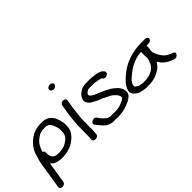

<svg xmlns="http://www.w3.org/2000/svg" viewBox="-77 -1274 1998 1998"><g transform="rotate(-45 922.0 -275.5)"><path d="M49.7 117 87.1 -119C91.2 -114.2 98.1 -107 103.4 -101.6C125.2 -79.3 169 -67.5 217.7 -67.5C308.8 -67.5 376.3 -96.9 424.9 -141.4C452.8 -166.9 478.2 -197.3 485 -240C491.2 -279.2 489.6 -312.8 481.1 -343.1C464.9 -401.1 443.1 -472.3 342.8 -480.4C342.4 -480.5 341.7 -480.5 341.2 -480.5H317.5C306.8 -480.5 298.2 -479.9 291.2 -479.5C285.2 -479.1 273.1 -478.1 262.2 -476.2C204.8 -466.5 159.2 -437.8 125.9 -407.5C110.1 -393 104 -382.5 93.5 -371.9C93.1 -371.5 92.4 -370.7 92 -370.1C77.4 -349.7 60.8 -323.8 52.9 -297.4C42 -260.5 27 -221.2 20.2 -178L-26.5 117C-29.1 133.5 -13.8 147.5 6.8 147.5C27.4 147.5 47.1 133.5 49.7 117ZM307.8 -419.5H330.3C331 -419.5 335.4 -418.9 341.7 -416.8C369.3 -407.8 380.9 -393.6 390.5 -369C400.3 -344 411.2 -319.6 411.1 -293.5L410.7 -275.5L410.7 -259.3C410.7 -255.5 410.2 -249.1 408.8 -240C402.6 -201.2 376.9 -179.4 344.6 -158.2C324 -144.6 298.8 -134.8 264 -131.4L243.5 -129.4C238.1 -128.9 232.8 -128.5 226.7 -128.5C162.7 -128.5 146.2 -153.8 138 -197.7L137.1 -215.1C136.6 -225.4 141.3 -248.2 117 -257.8C132.5 -307 147.9 -341.6 181 -370.2C208.6 -394 241.3 -418.5 286.4 -418.5C292.1 -418.5 297.3 -419.5 307.8 -419.5Z M603.6 -454 588.1 -356C580.7 -308.8 576.6 -253.1 571.9 -206.4C569.2 -179 572.8 -151.8 570.7 -127.3C566.8 -83.6 573.9 -45.3 567.2 -3C567.2 -2.8 567.1 -2.4 567.1 -2.1L566.1 11.9C563.5 50.6 641.8 48.3 643 7.4L643.8 -5.4C650.9 -51.3 644 -89.5 647.6 -131.7C649.7 -157.1 646.4 -184.8 648.7 -209.6C653.2 -255.5 657.2 -310.5 664.4 -356L679.9 -454C682.5 -470.5 667.2 -484.5 646.6 -484.5C626 -484.5 606.3 -470.5 603.6 -454ZM622.8 -669.5C620 -651.8 635.6 -635.5 659.3 -635.5C681.3 -635.5 699.7 -650 702.3 -666.5C705.3 -685.7 686.6 -699.5 665 -699.5C644.2 -699.5 625.4 -686.2 622.8 -669.5Z M933.7 42.5C961 42.5 988.9 37.5 1010.4 34.3C1042.1 29.6 1064 17.6 1085.1 10.4C1116.1 0 1171.9 -28.9 1178.1 -68C1189.3 -138.9 1136.3 -179.8 1096.4 -210.5C1085.2 -219.1 1061.5 -231 1051.2 -236.6L1032.8 -246.6C1020 -253.5 1009.3 -255.7 999.3 -261.4C984.7 -269.7 970 -274 957.7 -279.3L940.4 -286.1L924.9 -293.8C921.6 -295.4 916.9 -297.9 913.1 -300.3C899.9 -308.4 890.3 -311.2 884.6 -318.5C879.5 -325.1 871.5 -332.8 871.6 -335.1C872.2 -338.6 874.2 -343.5 874.9 -348C875.3 -350.4 876 -352.2 877.1 -353.9L885.1 -364.2C895.6 -373.1 910.6 -382.5 926 -382.5H998.5C1003.3 -382.5 1008.7 -381.2 1015.1 -380.6C1045.7 -377.8 1072.9 -370.6 1094.7 -362.8C1095.2 -362.2 1097.8 -357.9 1100 -354.9C1122.8 -321.1 1189.3 -357.9 1167.6 -390.1L1162.6 -396.9C1137.5 -434.4 1065.2 -437.6 1015.4 -443.4C1014.8 -443.4 1013.9 -443.5 1013.2 -443.5H935.7C902.8 -443.5 876.1 -433 855 -419.2C824.9 -399.5 801.7 -375.3 795.4 -335C793.6 -323.6 795.7 -314.6 802.4 -302.6C810.4 -288.2 824.5 -267.9 848.9 -257.9L861.5 -250.6C872.8 -244 883.8 -237.7 897.7 -231.8L914.1 -224.8C927.9 -218.9 940.6 -216 950.3 -210.5C976.2 -195.7 997.7 -186.9 1024.6 -173.4L1040.3 -164.3C1051.2 -157.9 1071.4 -139 1077.6 -131.3C1091.6 -114.2 1104.8 -98.3 1102.5 -72.9C1098.2 -67.7 1093.9 -63 1089 -59C1079.7 -51.2 1057.9 -44.5 1034.7 -33.5C1014.7 -24 979.2 -18.5 945.5 -18.5C940.1 -18.5 928.7 -19.5 917.3 -19.5H873.5C871 -19.5 851.6 -24.4 848.7 -26.1C818.6 -44.7 791.2 -74.4 773.6 -102.8L767.4 -111.9C743.7 -147 674.7 -107.4 698.8 -76.5C721.4 -47.5 746.1 -12.1 779.4 13.5C795.2 25.6 827.7 41.5 863.9 41.5H907.6C919.3 41.5 926.6 42.5 933.7 42.5Z M1578.6 -269.5C1577.3 -257.9 1576.9 -246 1577.1 -237.1C1577.4 -224.4 1576.3 -201 1580.5 -181.1C1572.5 -133.1 1549.3 -85.2 1516.9 -61.4L1490.7 -47.1C1462.1 -31.8 1426.9 -25.5 1376.5 -25.5C1368.3 -25.5 1361 -25.6 1351.2 -27.2C1336.6 -29.7 1311.3 -34.4 1308.1 -36.8C1289.9 -49.7 1270.6 -55 1273.7 -74.4C1282.5 -130.1 1331 -156.8 1379.1 -195.8C1410.9 -221.7 1462.4 -244.5 1509.8 -258.2C1530.5 -264.1 1552.8 -266.3 1578.6 -269.5ZM1663.8 -273.5H1693.3C1713.4 -273.5 1733.5 -286.4 1736.2 -303.5C1738.8 -319.9 1724.2 -334.5 1703 -334.5H1653C1488.3 -334.5 1373.7 -279.6 1288.6 -203.6C1251.6 -170.5 1213.2 -136.7 1198.3 -80C1188 -40.6 1213.3 -16.8 1233.5 -0.7C1247.1 10.3 1263.5 20.6 1293.6 26.2C1314.2 30.1 1339.3 35.5 1366.9 35.5C1394.2 35.5 1419.9 33.9 1445.5 30.3C1493.6 23.5 1527.7 3.1 1558.1 -14.2C1582 -27.7 1598.8 -51.1 1612.4 -69.3C1615 -72.7 1617 -75.4 1620 -80.3C1645.1 -38.7 1684.4 -1.1 1739.2 19.4L1766.2 30.4C1808.5 45.7 1850.2 -9.6 1806.7 -25.4L1779.7 -36.4C1721.9 -57.4 1689.8 -103.5 1667.9 -157.2C1659.8 -177 1656.5 -187.3 1660.3 -211L1663.5 -231C1666 -247.2 1665.2 -259 1663.8 -273.5Z"/></g></svg>

Font: CiSf OpenHand
Style: BdExtObl
Weight: 400
Foundry: Cannot Into Space Fonts
Version: Version 0.7892